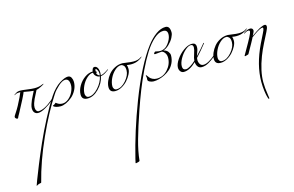

<svg xmlns="http://www.w3.org/2000/svg" viewBox="-238 -1524 5469 3567"><g transform="rotate(-15 2497.0 260.0)"><path d="M74 34Q71 42 59 42Q47 42 32.5 28.5Q18 15 18 3.5Q18 -8 22 -15.5Q26 -23 36 -39Q46 -55 60 -76Q124 -172 198 -328Q228 -392 238 -420Q174 -420 153 -410Q146 -406 135.5 -399Q125 -392 122.5 -392Q120 -392 120 -396Q120 -400 126 -404Q170 -436 193.5 -442Q217 -448 248.5 -448Q280 -448 373 -435Q466 -422 516 -422Q603 -422 668 -452Q684 -460 692 -460L694 -458Q694 -448 634 -418Q574 -388 540 -382Q532 -365 504.5 -312Q477 -259 462.5 -229Q448 -199 434 -156.5Q420 -114 420 -75Q420 -36 436.5 -13Q453 10 476 10Q587 10 748 -126Q815 -185 846 -232Q850 -238 854 -238Q858 -238 858 -235Q858 -232 856 -228Q802 -156 748.5 -109Q695 -62 607.5 -11Q520 40 458 40Q432 40 410 26Q366 -1 366 -74Q366 -105 381 -151Q396 -197 409.5 -227Q423 -257 452 -313.5Q481 -370 486 -380Q435 -382 298 -408Q297 -406 290.5 -389Q284 -372 281 -366.5Q278 -361 265.5 -333.5Q253 -306 236 -274Q176 -159 114 -42Q85 6 74 34Z M802 -198Q847 -267 901 -322Q955 -378 1004 -408Q1104 -470 1164 -470Q1209 -470 1229.5 -430.5Q1250 -391 1250 -346Q1250 -268 1213 -195.5Q1176 -123 1121 -75.5Q1066 -28 1005 0Q944 28 897 28Q850 28 817 18.5Q784 9 771 -1.5Q758 -12 758 -17Q758 -22 762 -23Q786 -30 797 -40Q818 -60 820 -60Q820 -60 836 -48Q882 -12 942.5 -12Q1003 -12 1060 -59Q1117 -106 1149.5 -175Q1182 -244 1182 -303Q1182 -426 1102 -426Q1045 -426 968 -355.5Q891 -285 854 -228Q657 71 465.5 496Q274 921 178 1304Q177 1308 154 1312Q131 1316 124 1320Q89 1340 85.5 1340Q82 1340 82 1337.5Q82 1335 119.5 1234.5Q157 1134 227.5 961Q298 788 384 593.5Q470 399 583 181.5Q696 -36 802 -198Z M1696 -400 1690 -402Q1690 -381 1706.5 -362.5Q1723 -344 1746 -338Q1748 -351 1748 -371Q1748 -376 1748 -382Q1748 -410 1731 -441Q1714 -472 1704 -472Q1690 -472 1690 -432Q1696 -430 1702 -424Q1708 -418 1708 -413Q1708 -408 1703 -404Q1698 -400 1696 -400ZM1742 -320Q1702 -322 1670.5 -351Q1639 -380 1636 -420Q1577 -420 1516.5 -365Q1456 -310 1419 -231Q1382 -152 1382 -82Q1382 -55 1398.5 -31.5Q1415 -8 1446 -8Q1536 -8 1627.5 -108Q1719 -208 1742 -320ZM1831 -342Q1796 -323 1762 -320Q1737 -192 1634.5 -87Q1532 18 1420 18Q1308 18 1308 -84Q1308 -166 1356.5 -250Q1405 -334 1482 -388Q1559 -442 1636 -442Q1638 -467 1651 -491.5Q1664 -516 1688 -516Q1725 -516 1746.5 -479Q1768 -442 1768 -384Q1768 -368 1764 -336Q1809 -336 1908 -404Q1917 -410 1919.5 -410Q1922 -410 1922 -406Q1922 -402 1915.5 -398Q1909 -394 1890.5 -380.5Q1872 -367 1860.5 -359.5Q1849 -352 1831 -342Z M2280 -394Q2292 -362 2292 -316.5Q2292 -271 2263 -214Q2234 -157 2188.5 -105.5Q2143 -54 2079 -18Q2015 18 1952 18Q1844 18 1844 -84Q1844 -139 1870.5 -201.5Q1897 -264 1942.5 -319.5Q1988 -375 2058.5 -411.5Q2129 -448 2208 -448Q2230 -448 2298 -437Q2366 -426 2420 -426Q2508 -426 2560 -464L2580 -476Q2584 -476 2584 -473.5Q2584 -471 2575 -462.5Q2566 -454 2547 -441Q2528 -428 2502 -416Q2442 -386 2360 -386Q2323 -386 2280 -394ZM2172 -420Q2113 -420 2052.5 -365Q1992 -310 1955 -231Q1918 -152 1918 -82Q1918 -55 1934.5 -31.5Q1951 -8 1982 -8Q2077 -8 2163.5 -108Q2250 -208 2250 -302Q2250 -368 2224.5 -394Q2199 -420 2172 -420Z M2578 -72 2570 -112Q2570 -120 2576 -120Q2580 -120 2593 -102Q2606 -84 2623 -63Q2640 -42 2675.5 -24Q2711 -6 2756 -6Q2880 -6 2968 -105Q3056 -204 3056 -330Q3056 -387 3025 -426.5Q2994 -466 2964 -466Q2944 -466 2903 -460Q2862 -454 2843 -454Q2824 -454 2824 -463.5Q2824 -473 2836 -486.5Q2848 -500 2857.5 -500Q2867 -500 2892.5 -493Q2918 -486 2948 -486Q3005 -486 3056 -522Q3100 -555 3138 -621Q3176 -687 3176 -748Q3176 -832 3094 -832Q3009 -832 2915 -748Q2821 -664 2738 -532.5Q2655 -401 2570 -223.5Q2485 -46 2418.5 123Q2352 292 2290 472Q2186 774 2125 992Q2064 1210 2048 1382Q2048 1390 2040 1393L2031 1398Q2029 1399 2025 1400Q2022 1402 2020 1402Q1989 1412 1977.5 1412Q1966 1412 1966 1406Q1966 1402 1982 1334Q2105 832 2308 300Q2550 -330 2790 -645Q2876 -757 2970.5 -824.5Q3065 -892 3154 -892Q3240 -892 3240 -764Q3240 -726 3209 -666.5Q3178 -607 3121.5 -552Q3065 -497 3006 -480Q3065 -465 3092.5 -428Q3120 -391 3120 -358Q3120 -278 3088.5 -211Q3057 -144 3008.5 -101Q2960 -58 2900 -28Q2787 28 2684 28Q2649 28 2612.5 11Q2576 -6 2576 -30Z M3512 -120Q3385 4 3272 4Q3233 4 3208.5 -27Q3184 -58 3184 -100Q3184 -167 3242 -253Q3300 -339 3386 -400.5Q3472 -462 3544 -462Q3591 -462 3608.5 -441Q3626 -420 3626 -386Q3626 -352 3618.5 -325Q3611 -298 3598 -266Q3585 -234 3580 -216Q3686 -328 3756 -416Q3758 -422 3764 -422Q3770 -422 3772 -420Q3772 -416 3770 -414Q3677 -295 3574 -184Q3570 -160 3570 -144Q3570 -102 3592 -66Q3614 -30 3660 -30Q3706 -30 3766.5 -64Q3827 -98 3886 -150Q3945 -202 3976 -248Q3980 -254 3984 -254Q3988 -254 3988 -251Q3988 -248 3986 -244Q3932 -172 3878.5 -125Q3825 -78 3755 -37Q3685 4 3616 4Q3569 4 3542 -31.5Q3515 -67 3512 -120ZM3512 -146Q3514 -192 3541 -270.5Q3568 -349 3568 -390Q3568 -444 3522 -444Q3474 -444 3411.5 -388Q3349 -332 3304.5 -252Q3260 -172 3260 -108Q3260 -34 3324 -34Q3356 -34 3408 -65.5Q3460 -97 3512 -146Z M4306 -394Q4318 -362 4318 -316.5Q4318 -271 4289 -214Q4260 -157 4214.5 -105.5Q4169 -54 4105 -18Q4041 18 3978 18Q3870 18 3870 -84Q3870 -139 3896.5 -201.5Q3923 -264 3968.5 -319.5Q4014 -375 4084.5 -411.5Q4155 -448 4234 -448Q4256 -448 4324 -437Q4392 -426 4446 -426Q4534 -426 4586 -464L4606 -476Q4610 -476 4610 -473.5Q4610 -471 4601 -462.5Q4592 -454 4573 -441Q4554 -428 4528 -416Q4468 -386 4386 -386Q4349 -386 4306 -394ZM4198 -420Q4139 -420 4078.5 -365Q4018 -310 3981 -231Q3944 -152 3944 -82Q3944 -55 3960.5 -31.5Q3977 -8 4008 -8Q4103 -8 4189.5 -108Q4276 -208 4276 -302Q4276 -368 4250.5 -394Q4225 -420 4198 -420Z M4680 -312Q4785 -386 4844 -418Q4912 -452 4945 -452Q4978 -452 4978 -414Q4978 -385 4944 -318Q4910 -251 4850 -133.5Q4790 -16 4748 94Q4646 362 4646 568Q4646 674 4670 826Q4678 876 4678 881.5Q4678 887 4674.5 892.5Q4671 898 4668 898Q4661 898 4648 857Q4635 816 4623.5 732Q4612 648 4612 556Q4612 231 4788 -135Q4842 -246 4874 -309Q4906 -372 4906 -393Q4906 -414 4892 -414Q4850 -414 4733 -334Q4674 -294 4670 -288Q4668 -280 4654 -256Q4616 -188 4616 -186L4516 -8Q4510 1 4497 3Q4484 5 4469.5 10.5Q4455 16 4450 16Q4438 16 4438 6Q4438 2 4496 -96Q4652 -364 4652 -402Q4652 -428 4628 -428Q4593 -428 4548 -398Q4539 -392 4536.5 -392Q4534 -392 4534 -396Q4534 -400 4540 -404Q4609 -456 4666 -456Q4691 -456 4705.5 -442Q4720 -428 4720 -406Q4720 -384 4680 -312Z"/></g></svg>

Font: Miama
Style: Regular
Weight: 400
Italic angle: 16.5°
Designer: Linus Romer
Foundry: Linus Romer
Version: 0.32